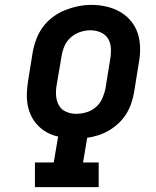

<svg xmlns="http://www.w3.org/2000/svg" viewBox="-20 -766 640 786"><path d="M123 0V-101H200L218 -207Q194 -212 173 -223.5Q152 -235 135.5 -252Q119 -269 108.5 -290Q98 -311 93.5 -335Q89 -359 90 -384.5Q91 -410 95 -435L114 -553Q119 -580 129 -606.5Q139 -633 156 -656Q173 -679 196.5 -696.5Q220 -714 246.5 -724.5Q273 -735 300 -740.5Q327 -746 355 -746Q386 -746 416 -739Q446 -732 471.5 -717.5Q497 -703 516 -680Q535 -657 544 -629Q553 -601 553.5 -569.5Q554 -538 548 -507L529 -389Q525 -366 517.5 -343.5Q510 -321 497 -300Q484 -279 466 -262Q448 -245 427 -232.5Q406 -220 383 -212.5Q360 -205 337 -202L320 -101H384V0ZM292 -300Q313 -300 334.5 -306.5Q356 -313 373 -328Q390 -343 399 -363.5Q408 -384 412 -405L431 -523Q435 -545 434 -567.5Q433 -590 422.5 -607.5Q412 -625 392 -633.5Q372 -642 350 -642Q329 -642 308 -635Q287 -628 270 -613Q253 -598 244 -577.5Q235 -557 232 -536L212 -418Q208 -397 209.5 -375Q211 -353 221 -335Q231 -317 250.5 -308.5Q270 -300 292 -300Z"/></svg>

Font: Iosevka Curly Slab Extended
Style: Bold Italic
Weight: 700
Width: 7
Italic angle: -9°
Monospace: yes
Designer: Belleve Invis
Foundry: Belleve Invis
Version: Version 11.0.0; ttfautohint (v1.8.3)